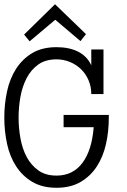

<svg xmlns="http://www.w3.org/2000/svg" viewBox="-30 -869 596 900"><path d="M480 -316.9Q480 -252 466.6 -192.9Q453.1 -133.8 423.6 -88.4Q394 -43 347.4 -15.9Q300.8 11.2 234.9 11.2Q168 11.2 121.6 -16.4Q75.2 -43.9 45.7 -89.4Q16.1 -134.8 3.2 -194.3Q-9.8 -253.9 -9.8 -317.9Q-9.8 -381.8 3.2 -441.4Q16.1 -501 45.7 -546.9Q75.2 -592.8 121.6 -620.4Q168 -647.9 234.9 -647.9Q293.9 -647.9 335.9 -627Q377.9 -606 397.9 -563V-637.2H455.1V-428.2H397.9Q397.9 -462.9 385 -492.9Q372.1 -522.9 350.1 -544.4Q328.1 -565.9 298.1 -578.4Q268.1 -590.8 234.9 -590.8Q183.1 -590.8 149.2 -566.4Q115.2 -542 94.7 -502.4Q74.2 -462.9 65.7 -414.6Q57.1 -366.2 57.1 -317.9Q57.1 -270 65.7 -221.4Q74.2 -172.9 94.7 -134Q115.2 -95.2 149.2 -70.6Q183.1 -45.9 234.9 -45.9Q312 -45.9 356.4 -105.5Q400.9 -165 409.2 -272.9H268.1V-330.1H480ZM373 -709 347.2 -676.3 229 -776.4 108.9 -675.3 83 -707 228 -849.1Z"/></svg>

Font: Anonymous Pro
Style: Regular
Weight: 400
Monospace: yes
Designer: Mark Simonson
Version: Version 1.003